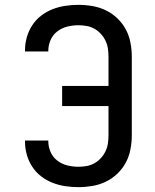

<svg xmlns="http://www.w3.org/2000/svg" viewBox="-20 -763 640 791"><path d="M303 8Q276 8 249 4Q222 0 196.5 -10Q171 -20 149.5 -36.5Q128 -53 113 -76Q98 -99 90.5 -125.5Q83 -152 83 -179V-184H179V-181Q179 -158 188.5 -136.5Q198 -115 216.5 -101Q235 -87 257.5 -81.5Q280 -76 303 -76Q320 -76 337 -79Q354 -82 369 -90.5Q384 -99 395.5 -111.5Q407 -124 414.5 -139.5Q422 -155 424.5 -172Q427 -189 427 -206V-326H236V-409H427V-529Q427 -546 424.5 -563Q422 -580 414.5 -595.5Q407 -611 395.5 -623.5Q384 -636 369 -644.5Q354 -653 337 -656Q320 -659 303 -659Q280 -659 257.5 -653.5Q235 -648 216.5 -634Q198 -620 188.5 -598.5Q179 -577 179 -554V-551H83V-556Q83 -583 90.5 -609.5Q98 -636 113 -659Q128 -682 149.5 -698.5Q171 -715 196.5 -725Q222 -735 249 -739Q276 -743 303 -743Q332 -743 361 -738Q390 -733 416 -720.5Q442 -708 463.5 -687.5Q485 -667 498.5 -641.5Q512 -616 517.5 -587Q523 -558 523 -529V-206Q523 -177 517.5 -148Q512 -119 498.5 -93.5Q485 -68 463.5 -47.5Q442 -27 416 -14.5Q390 -2 361 3Q332 8 303 8Z"/></svg>

Font: Iosevka Medium Extended
Style: Regular
Weight: 500
Width: 7
Monospace: yes
Designer: Belleve Invis
Foundry: Belleve Invis
Version: Version 32.5.0; ttfautohint (v1.8.4)